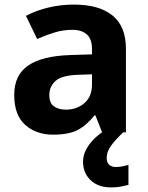

<svg xmlns="http://www.w3.org/2000/svg" viewBox="-20 -577 644 837"><path d="M302 -557Q412 -557 470.5 -509.5Q529 -462 529 -364V0H425L396 -74H392Q357 -30 318 -10Q279 10 211 10Q138 10 90 -32.5Q42 -75 42 -163Q42 -250 103 -291.5Q164 -333 286 -337L381 -340V-364Q381 -407 358.5 -427Q336 -447 296 -447Q256 -447 218 -435.5Q180 -424 142 -407L93 -508Q137 -531 190.5 -544Q244 -557 302 -557ZM323 -251Q251 -249 223 -225Q195 -201 195 -162Q195 -128 215 -113.5Q235 -99 267 -99Q315 -99 348 -127.5Q381 -156 381 -208V-253ZM445 111Q445 131 456 141Q467 151 484 151Q500 151 515 148Q530 145 540 142V229Q524 233 506 236.5Q488 240 464 240Q408 240 375 208.5Q342 177 342 128Q342 99 357 72Q372 45 396.5 22.5Q421 0 452 -17L517 0Q483 32 464 58.5Q445 85 445 111Z"/></svg>

Font: Noto Sans Balinese
Style: Regular
Weight: 400
Designer: Aditya Bayu, David Williams
Foundry: David Williams
Version: Version 2.003